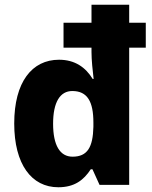

<svg xmlns="http://www.w3.org/2000/svg" viewBox="-20 -831 643 810"><path d="M226 -41C294 -41 333 -71 363 -117H370L400 -51H525V-630H595V-735H525V-811H366V-735H248V-630H366V-612C366 -577 371 -532 375 -498H371C341 -547 296 -579 229 -579C115 -579 40 -485 40 -310C40 -138 113 -41 226 -41ZM286 -170C233 -170 204 -218 204 -309C204 -401 234 -447 285 -447C349 -447 374 -402 374 -314V-296C372 -210 349 -170 286 -170Z"/></svg>

Font: Noto Sans Tamil UI SemiCondensed ExtraBold
Style: Regular
Weight: 800
Width: 4
Designer: Jelle Bosma - Monotype Design Team
Foundry: Monotype Imaging Inc.
Version: Version 2.004